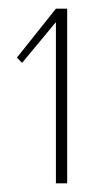

<svg xmlns="http://www.w3.org/2000/svg" viewBox="-20 -643 231 443"><path d="M109 -220V-592L31 -498L19 -510L109 -623H135V-220Z"/></svg>

Font: Smooch Sans ExtraLight
Style: Regular
Weight: 200
Designer: Robert E. Leuschke
Foundry: Robert E. Leuschke
Version: Version 1.010; ttfautohint (v1.8.3)